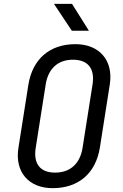

<svg xmlns="http://www.w3.org/2000/svg" viewBox="-20 -970 640 1000"><path d="M354 -810H443L355 -950H261ZM254 10C389 10 478 -67 500 -200L552 -531C571 -655 498 -740 373 -740C239 -740 150 -663 128 -530L76 -200C56 -75 129 10 254 10ZM267 -71C189 -71 153 -117 166 -200L218 -530C231 -613 282 -659 360 -659C438 -659 475 -613 462 -530L410 -200C397 -117 345 -71 267 -71Z"/></svg>

Font: JetBrains Mono
Style: Italic
Weight: 400
Italic angle: -9°
Monospace: yes
Designer: Philipp Nurullin, Konstantin Bulenkov
Foundry: JetBrains
Version: Version 2.305